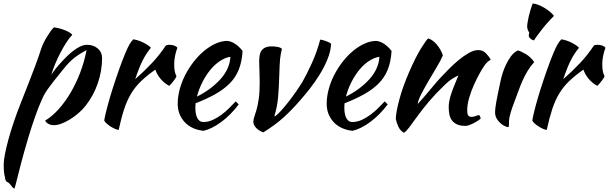

<svg xmlns="http://www.w3.org/2000/svg" viewBox="-20 -703 3454 1089"><path d="M24 331Q10 327 8 301Q4 288 2.5 270Q1 252 1 229Q1 208 8 171.5Q15 135 27.5 89Q40 43 58 -10.5Q76 -64 98 -119Q125 -188 145 -238.5Q165 -289 178.5 -326Q192 -363 200.5 -387Q209 -411 214 -428Q218 -440 226 -457Q234 -474 244.5 -491.5Q255 -509 266 -524.5Q277 -540 286 -548Q321 -543 352 -530Q383 -517 390 -505Q376 -492 358 -464.5Q340 -437 323 -404.5Q306 -372 292 -338Q278 -304 271 -278Q281 -295 297 -315Q313 -335 346 -370Q383 -408 415.5 -428.5Q448 -449 472 -449Q510 -449 534.5 -428Q559 -407 559 -374Q559 -302 535 -231.5Q511 -161 466 -104Q449 -82 426 -62Q403 -42 378 -26.5Q353 -11 329 -2Q305 7 286 7Q268 7 254.5 -0.5Q241 -8 236 -19Q275 -42 312 -83Q349 -124 380.5 -177.5Q412 -231 435.5 -293Q459 -355 471 -419Q433 -399 402.5 -375.5Q372 -352 342 -314Q306 -270 285 -243Q264 -216 250.5 -197Q237 -178 228.5 -161.5Q220 -145 210 -121Q196 -89 177.5 -36.5Q159 16 139.5 81Q120 146 100.5 219.5Q81 293 63 366Q52 364 44 350Q36 341 32.5 337Q29 333 24 331Z M571 -20Q576 -49 588.5 -96.5Q601 -144 618 -197.5Q635 -251 654 -305Q673 -359 691 -402Q704 -433 714 -450.5Q724 -468 736 -480Q750 -478 765 -473Q780 -468 794 -461Q808 -454 819 -446.5Q830 -439 836 -432Q809 -400 788.5 -359Q768 -318 747 -254Q801 -302 842.5 -346Q884 -390 920 -444Q926 -449 941 -449Q955 -449 968 -444.5Q981 -440 986 -432Q968 -384 968 -337Q968 -293 981 -271Q980 -265 967.5 -248Q955 -231 940 -216Q913 -230 892 -254.5Q871 -279 861 -308Q814 -275 781 -243.5Q748 -212 724.5 -173.5Q701 -135 684.5 -85Q668 -35 653 34Q644 33 631.5 27.5Q619 22 606.5 14Q594 6 584 -3Q574 -12 571 -20Z M1356 -414Q1352 -352 1334 -307.5Q1316 -263 1282.5 -229.5Q1249 -196 1201 -169Q1153 -142 1089 -117Q1089 -111 1088.5 -104.5Q1088 -98 1088 -91Q1088 -78 1090 -64Q1092 -50 1097 -38Q1102 -26 1111 -18.5Q1120 -11 1134 -11Q1161 -11 1187 -23Q1213 -35 1236.5 -52.5Q1260 -70 1280.5 -90.5Q1301 -111 1317 -128Q1327 -119 1334 -111Q1289 -51 1235.5 -11.5Q1182 28 1134 39Q1065 31 1026.5 -11.5Q988 -54 988 -114Q988 -155 999.5 -197.5Q1011 -240 1031.5 -279.5Q1052 -319 1079.5 -354Q1107 -389 1138.5 -415Q1170 -441 1203.5 -456Q1237 -471 1270 -471Q1316 -465 1356 -414ZM1287 -381Q1260 -377 1231 -359Q1202 -341 1176.5 -311Q1151 -281 1130 -241Q1109 -201 1097 -155Q1177 -195 1230 -253.5Q1283 -312 1287 -381Z M1450 -354Q1450 -372 1452.5 -388Q1455 -404 1463 -415.5Q1471 -427 1485 -433.5Q1499 -440 1522 -440Q1536 -440 1553.5 -437Q1571 -434 1579 -426Q1575 -409 1572.5 -396Q1570 -383 1568.5 -367.5Q1567 -352 1566 -330.5Q1565 -309 1564 -275Q1562 -207 1557.5 -153.5Q1553 -100 1537 -47Q1537 -43 1540 -43Q1555 -54 1574 -75Q1593 -96 1614 -122.5Q1635 -149 1656 -179Q1677 -209 1695 -238Q1719 -280 1748 -343Q1777 -406 1796 -478Q1802 -478 1811.5 -475.5Q1821 -473 1830.5 -469.5Q1840 -466 1847.5 -462Q1855 -458 1858 -455Q1856 -412 1837.5 -367Q1819 -322 1793 -280Q1767 -238 1738 -201Q1709 -164 1685 -137Q1637 -81 1588.5 -37Q1540 7 1473 48Q1447 38 1432 21.5Q1417 5 1417 -13Q1417 -25 1422.5 -40.5Q1428 -56 1435 -80.5Q1442 -105 1447.5 -142Q1453 -179 1453 -236Q1453 -269 1451.5 -302.5Q1450 -336 1450 -354Z M2201 -414Q2197 -352 2179 -307.5Q2161 -263 2127.5 -229.5Q2094 -196 2046 -169Q1998 -142 1934 -117Q1934 -111 1933.5 -104.5Q1933 -98 1933 -91Q1933 -78 1935 -64Q1937 -50 1942 -38Q1947 -26 1956 -18.5Q1965 -11 1979 -11Q2006 -11 2032 -23Q2058 -35 2081.5 -52.5Q2105 -70 2125.5 -90.5Q2146 -111 2162 -128Q2172 -119 2179 -111Q2134 -51 2080.5 -11.5Q2027 28 1979 39Q1910 31 1871.5 -11.5Q1833 -54 1833 -114Q1833 -155 1844.5 -197.5Q1856 -240 1876.5 -279.5Q1897 -319 1924.5 -354Q1952 -389 1983.5 -415Q2015 -441 2048.5 -456Q2082 -471 2115 -471Q2161 -465 2201 -414ZM2132 -381Q2105 -377 2076 -359Q2047 -341 2021.5 -311Q1996 -281 1975 -241Q1954 -201 1942 -155Q2022 -195 2075 -253.5Q2128 -312 2132 -381Z M2409 -485Q2435 -477 2458 -449.5Q2481 -422 2492 -389Q2481 -362 2458 -324Q2435 -286 2412 -246.5Q2389 -207 2370.5 -171.5Q2352 -136 2349 -113Q2365 -130 2384.5 -152.5Q2404 -175 2422.5 -197.5Q2441 -220 2457 -238.5Q2473 -257 2482 -266Q2501 -286 2527 -312.5Q2553 -339 2581.5 -362.5Q2610 -386 2639 -402.5Q2668 -419 2692 -419Q2718 -419 2735.5 -401.5Q2753 -384 2763 -365Q2763 -363 2755.5 -359.5Q2748 -356 2734 -340Q2720 -322 2702.5 -290.5Q2685 -259 2668.5 -222.5Q2652 -186 2641 -148Q2630 -110 2630 -79Q2630 -54 2636.5 -47Q2643 -40 2655 -40Q2666 -40 2678 -45Q2690 -50 2697 -50Q2701 -48 2703.5 -41.5Q2706 -35 2706 -30Q2698 -23 2687 -16Q2676 -9 2664 -3Q2652 3 2640.5 7Q2629 11 2620 11Q2591 11 2572.5 2.5Q2554 -6 2543.5 -20Q2533 -34 2529 -53.5Q2525 -73 2525 -95Q2525 -107 2527 -122Q2529 -137 2535 -157.5Q2541 -178 2552 -206.5Q2563 -235 2580 -275Q2578 -275 2553 -261Q2528 -247 2499 -218Q2452 -173 2414.5 -129Q2377 -85 2338 -31Q2316 0 2299.5 21.5Q2283 43 2271 50Q2250 38 2240 16.5Q2230 -5 2225 -28Q2225 -47 2230.5 -76Q2236 -105 2245.5 -140.5Q2255 -176 2269 -215Q2283 -254 2300 -293Q2338 -381 2369.5 -431Q2401 -481 2409 -485Z M2788 -67Q2788 -76 2789.5 -89.5Q2791 -103 2795 -125.5Q2799 -148 2805.5 -180Q2812 -212 2822 -257Q2824 -267 2831 -289Q2838 -311 2849.5 -335.5Q2861 -360 2877.5 -383Q2894 -406 2917 -417Q2934 -413 2962 -396.5Q2990 -380 3010 -351Q2987 -325 2971.5 -299Q2956 -273 2943.5 -245Q2931 -217 2920.5 -187Q2910 -157 2897 -124Q2886 -96 2877 -66.5Q2868 -37 2867 -15Q2867 3 2866.5 10.5Q2866 18 2861 18Q2857 18 2845 13Q2833 8 2820.5 -2.5Q2808 -13 2798 -29Q2788 -45 2788 -67ZM2979 -501Q2979 -507 2982 -519Q2977 -524 2973.5 -534Q2970 -544 2970 -552Q2970 -561 2972.5 -576.5Q2975 -592 2979 -610Q2983 -628 2989 -647.5Q2995 -667 3001 -683Q3013 -683 3030.5 -676.5Q3048 -670 3066 -659.5Q3084 -649 3099 -636.5Q3114 -624 3122 -613Q3111 -602 3093 -582.5Q3075 -563 3058 -541.5Q3041 -520 3027 -501Q3013 -482 3009 -474Q2997 -476 2988 -484.5Q2979 -493 2979 -501Z M2999 -20Q3004 -49 3016.5 -96.5Q3029 -144 3046 -197.5Q3063 -251 3082 -305Q3101 -359 3119 -402Q3132 -433 3142 -450.5Q3152 -468 3164 -480Q3178 -478 3193 -473Q3208 -468 3222 -461Q3236 -454 3247 -446.5Q3258 -439 3264 -432Q3237 -400 3216.5 -359Q3196 -318 3175 -254Q3229 -302 3270.5 -346Q3312 -390 3348 -444Q3354 -449 3369 -449Q3383 -449 3396 -444.5Q3409 -440 3414 -432Q3396 -384 3396 -337Q3396 -293 3409 -271Q3408 -265 3395.5 -248Q3383 -231 3368 -216Q3341 -230 3320 -254.5Q3299 -279 3289 -308Q3242 -275 3209 -243.5Q3176 -212 3152.5 -173.5Q3129 -135 3112.5 -85Q3096 -35 3081 34Q3072 33 3059.5 27.5Q3047 22 3034.5 14Q3022 6 3012 -3Q3002 -12 2999 -20Z"/></svg>

Font: Sweet Mavka Script
Style: Regular
Weight: 500
Designer: Pablo Impallari/Anastassiya Vishnevskaya
Foundry: Pablo Impallari/ Anastassiya Vishnevskaya
Version: Version 2.0/www.impallari.com/   behance.net/sweetcherry